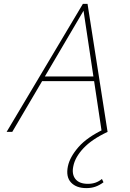

<svg xmlns="http://www.w3.org/2000/svg" viewBox="-20 -678 666 987"><path d="M503 0 407 -639H419L43 0H14L406 -658H430L533 0ZM180 -261 193 -285H472L479 -261ZM424 289Q372 289 345 260Q318 231 329 177Q339 129 383.5 78Q428 27 517 -15L533 0Q452 38 409 84Q366 130 357 176Q348 217 367.5 242Q387 267 432 267Q453 267 470.5 261Q488 255 504 242L512 259Q492 274 471 281.5Q450 289 424 289Z"/></svg>

Font: Ysabeau Office Thin
Style: Italic
Weight: 250
Italic angle: -12°
Designer: Christian Thalmann (Catharsis Fonts)
Version: Version 2.001;gftools[0.9.30]; featfreeze: tnum,lnum,ss02